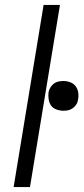

<svg xmlns="http://www.w3.org/2000/svg" viewBox="-20 -755 340 775"><path d="M35 0 156 -735H222L101 0ZM236 -308Q222 -308 208 -313Q194 -318 186.5 -328.5Q179 -339 176.5 -353.5Q174 -368 176 -383Q178 -393 183.5 -402Q189 -411 197.5 -417.5Q206 -424 216 -426Q226 -428 236 -428Q250 -428 263.5 -423Q277 -418 285 -407.5Q293 -397 295.5 -382.5Q298 -368 295 -353Q294 -343 288.5 -334Q283 -325 274 -318.5Q265 -312 255.5 -310Q246 -308 236 -308Z"/></svg>

Font: Iosevka Aile Light
Style: Italic
Weight: 300
Italic angle: -9°
Designer: Belleve Invis
Foundry: Belleve Invis
Version: Version 31.1.0; ttfautohint (v1.8.4)